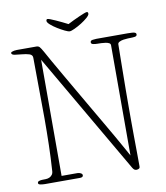

<svg xmlns="http://www.w3.org/2000/svg" viewBox="-103 -1056 993 1151"><g transform="rotate(-10 394.0 -480.5)"><path d="M504 -972Q512 -972 512 -961Q512 -952 495.5 -937.5Q479 -923 457.5 -909.5Q436 -896 414.5 -886Q393 -876 384 -876Q375 -876 354.5 -886Q334 -896 312 -909.5Q290 -923 273.5 -937.5Q257 -952 257 -961Q257 -972 265 -972Q270 -972 283 -967Q296 -962 312.5 -954.5Q329 -947 348 -938Q367 -929 384 -920Q401 -929 420 -938Q439 -947 456 -954.5Q473 -962 486 -967Q499 -972 504 -972ZM185 -738V-31H281Q292 -31 301.5 -26Q311 -21 311 -13Q311 0 291 0H79Q65 0 51.5 -2.5Q38 -5 38 -13Q38 -22 48 -25Q58 -28 67 -28Q77 -28 89 -28.5Q101 -29 111 -33.5Q121 -38 128 -47.5Q135 -57 135 -74Q140 -146 142 -226.5Q144 -307 144 -388Q144 -479 142.5 -575.5Q141 -672 141 -758Q141 -776 121.5 -782Q102 -788 78 -790Q54 -792 34.5 -795Q15 -798 15 -809Q15 -813 21 -815.5Q27 -818 35 -819.5Q43 -821 51 -821Q59 -821 63 -821H171Q183 -821 190 -813.5Q197 -806 211 -781Q223 -758 245.5 -719Q268 -680 296 -631Q324 -582 356.5 -526.5Q389 -471 421.5 -414.5Q454 -358 485.5 -304.5Q517 -251 542.5 -206Q568 -161 586.5 -128Q605 -95 613 -80V-751Q613 -760 604.5 -764.5Q596 -769 583.5 -771Q571 -773 557 -773.5Q543 -774 533 -774Q522 -774 509 -776.5Q496 -779 496 -789Q496 -800 510 -802Q524 -804 533 -804H724Q756 -804 765.5 -800.5Q775 -797 775 -789Q775 -778 762.5 -776Q750 -774 738 -774Q733 -774 720 -773.5Q707 -773 693 -771Q679 -769 668 -763.5Q657 -758 657 -749Q656 -691 655.5 -647.5Q655 -604 654.5 -562Q654 -520 653.5 -474.5Q653 -429 653 -368Q653 -335 653 -288Q653 -241 653.5 -190Q654 -139 654.5 -90Q655 -41 655 -6Q655 5 647 8Q639 11 634 11Q627 11 621.5 7.5Q616 4 610 -6Z"/></g></svg>

Font: Life Savers
Style: Regular
Weight: 400
Designer: Pablo Impallari, Rodrigo Fuenzalida, Brenda Gallo
Foundry: Pablo Impallari, Rodrigo Fuenzalida, Brenda Gallo
Version: Version 3.001; ttfautohint (v0.95) -l 8 -r 50 -G 200 -x 14 -